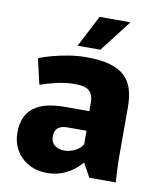

<svg xmlns="http://www.w3.org/2000/svg" viewBox="-83 -787 719 864"><g transform="rotate(10 277.0 -354.5)"><path d="M191 12Q143 12 106 -8.5Q69 -29 48.5 -64.5Q28 -100 28 -145Q28 -184 40.5 -212.5Q53 -241 77.5 -259.5Q102 -278 137.5 -286.5Q173 -295 218 -295H330V-338Q330 -352 326 -364Q322 -376 313 -385.5Q304 -395 287.5 -399.5Q271 -404 246 -404Q203 -404 161 -394Q119 -384 88 -373L61 -490Q86 -500 121 -509.5Q156 -519 196 -525.5Q236 -532 276 -532Q341 -532 384 -519.5Q427 -507 452 -483Q477 -459 487.5 -423.5Q498 -388 498 -343V-122Q498 -90 499.5 -57Q501 -24 503 0H382L348 -62H346Q315 -26 275.5 -7Q236 12 191 12ZM251 -101Q274 -101 298.5 -113Q323 -125 333 -145V-206H247Q236 -206 225.5 -204Q215 -202 206.5 -196.5Q198 -191 193 -181Q188 -171 188 -154Q188 -128 205.5 -114.5Q223 -101 251 -101ZM227 -576 302 -721H443L331 -576Z"/></g></svg>

Font: Murecho Thin
Style: Bold
Weight: 700
Version: Version 1.010